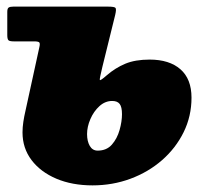

<svg xmlns="http://www.w3.org/2000/svg" viewBox="-20 -540 642 580"><path d="M57 -205.5 99 -398Q101.5 -409 98.5 -412Q95.5 -415 83 -415H22Q9.5 -415 5.8 -418.2Q2 -421.5 2 -434V-504Q2 -514.5 6.2 -517.2Q10.5 -520 20 -520H306.5Q326 -520 329 -516Q332 -512 328 -495L289.5 -339Q280.5 -302 281.5 -298.5Q282.5 -295 302.5 -312.5Q328.5 -335 358.5 -347.5Q388.5 -360 432 -360Q491.5 -360 525 -330.8Q558.5 -301.5 558.5 -245Q558.5 -189 534.8 -140.8Q511 -92.5 469.5 -56.2Q428 -20 374 0Q320 20 259.5 20Q198 20 150.2 -0.2Q102.5 -20.5 75.2 -56.5Q48 -92.5 48 -140Q48 -155.5 50.5 -172Q53 -188.5 57 -205.5ZM243 -135Q243 -113.5 251.2 -99.2Q259.5 -85 275 -85Q302 -85 318 -103.2Q334 -121.5 341.2 -147.2Q348.5 -173 348.5 -195Q348.5 -217 341.5 -226Q334.5 -235 319 -235Q297.5 -235 280.2 -219.2Q263 -203.5 253 -180.2Q243 -157 243 -135Z"/></svg>

Font: Besley* Fatface
Style: Italic
Weight: 900
Italic angle: -13°
Designer: Owen Earl
Foundry: indestructible type*
Version: Version 3.000; ttfautohint (v1.8.3)